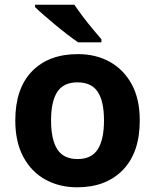

<svg xmlns="http://www.w3.org/2000/svg" viewBox="-20 -786 659 816"><path d="M574 -274Q574 -138 502.5 -64Q431 10 308 10Q232 10 172.5 -23Q113 -56 79 -119.5Q45 -183 45 -274Q45 -410 116 -483Q187 -556 311 -556Q388 -556 447 -523Q506 -490 540 -427.5Q574 -365 574 -274ZM197 -274Q197 -193 223.5 -151.5Q250 -110 310 -110Q369 -110 395.5 -151.5Q422 -193 422 -274Q422 -355 395.5 -395.5Q369 -436 309 -436Q250 -436 223.5 -395.5Q197 -355 197 -274ZM296 -766Q311 -744 331.5 -716.5Q352 -689 373.5 -663.5Q395 -638 411 -619V-606H312Q293 -619 267.5 -638.5Q242 -658 215.5 -680Q189 -702 166 -722Q143 -742 129 -756V-766Z"/></svg>

Font: Noto Sans Gujarati UI
Style: Bold
Weight: 700
Designer: Jelle Bosma - Monotype Design Team, Universal Thirst
Foundry: Monotype Imaging Inc.
Version: Version 2.106; ttfautohint (v1.8.4.7-5d5b)